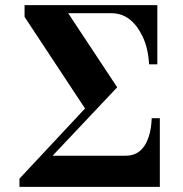

<svg xmlns="http://www.w3.org/2000/svg" viewBox="-20 -732 716 752"><path d="M56.2 0V-32.2L313 -307.1L76.2 -666V-711.9H596.2V-480H564Q560.1 -544.9 538.1 -589.8Q494.1 -680.2 417 -680.2H247.1L439 -390.1L186 -122.1H472.2Q521 -122.1 546.4 -161.9Q571.8 -201.7 574.2 -269H606V0Z"/></svg>

Font: Flanker Steampunk
Style: Bold
Weight: 700
Designer: Alexey Kryukov, Leonardo Di Lena
Foundry: Alexey Kryukov, Leonardo Di Lena
Version: 1.210